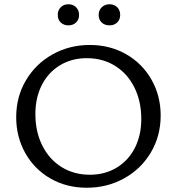

<svg xmlns="http://www.w3.org/2000/svg" viewBox="-20 -875 829 901"><path d="M56 -325Q56 -421 102 -498.5Q148 -576 227 -620Q306 -664 401 -664Q496 -664 572 -620.5Q648 -577 691 -501Q734 -425 734 -333Q734 -237 688 -159.5Q642 -82 562.5 -38Q483 6 387 6Q292 6 216.5 -37.5Q141 -81 98.5 -157Q56 -233 56 -325ZM643 -316Q643 -400 610.5 -465Q578 -530 520 -566Q462 -602 387 -602Q317 -602 262 -569Q207 -536 176.5 -476.5Q146 -417 146 -340Q146 -257 178.5 -192Q211 -127 269 -91Q327 -55 402 -55Q472 -55 527 -88Q582 -121 612.5 -180.5Q643 -240 643 -316ZM251 -805Q251 -827 265 -841Q279 -855 301 -855Q323 -855 337 -841Q351 -827 351 -805Q351 -783 337 -769.5Q323 -756 301 -756Q279 -756 265 -769.5Q251 -783 251 -805ZM443 -805Q443 -827 457.5 -841Q472 -855 494 -855Q516 -855 530 -841Q544 -827 544 -805Q544 -783 530 -769.5Q516 -756 494 -756Q471 -756 457 -769.5Q443 -783 443 -805Z"/></svg>

Font: Ysabeau Medium
Style: Regular
Weight: 500
Designer: Christian Thalmann (Catharsis Fonts)
Version: Version 0.003